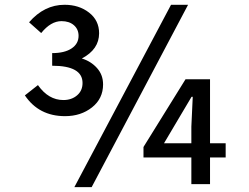

<svg xmlns="http://www.w3.org/2000/svg" viewBox="-20 -770 1040 803"><path d="M152.3 -631.8 101.6 -676.8Q165 -750 250 -750Q310.5 -750 352.5 -717.3Q394.5 -684.6 394.5 -630.9Q394.5 -563.5 322.3 -525.4Q360.4 -513.7 385.7 -485.4Q411.1 -457 411.1 -417Q411.1 -357.4 364.7 -320.8Q318.4 -284.2 252 -284.2Q142.6 -284.2 84 -371.1L138.7 -414.1Q182.6 -351.6 245.1 -351.6Q279.3 -351.6 302.2 -371.1Q325.2 -390.6 325.2 -422.9Q325.2 -495.1 198.2 -495.1V-547.9Q250 -547.9 279.3 -567.4Q308.6 -586.9 308.6 -620.1Q308.6 -647.5 289.1 -664.6Q269.5 -681.6 237.3 -681.6Q192.4 -681.6 152.3 -631.8ZM695.3 -750H766.6L363.3 12.7H291ZM666 -170.9H780.3V-240.2L786.1 -365.2H781.2L728.5 -276.4ZM923.8 -170.9V-111.3H858.4V0H780.3V-111.3H580.1V-155.3L755.9 -438.5H858.4V-170.9Z"/></svg>

Font: GenEi Gothic M SemiBold
Style: Regular
Weight: 500
Designer: o_tamon (Modified); [Source Han Sans]
Ryoko NISHIZUKA  (kana & ideographs); Paul D. Hunt (Latin, Greek & Cyrillic); Wenl
Version: Version 1.1a;Original Version 1.004